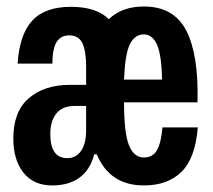

<svg xmlns="http://www.w3.org/2000/svg" viewBox="-20 -561 655 591"><path d="M140.1 9.8Q83.5 9.8 52.2 -29.5Q21 -68.8 21 -134.8Q21 -217.8 68.8 -258.8Q116.7 -299.8 194.8 -299.8H245.1V-356Q245.1 -402.8 233.9 -427.5Q222.7 -452.1 192.9 -452.1Q167.5 -452.1 154.5 -432.1Q141.6 -412.1 141.1 -365.2H34.2Q40 -454.6 79.1 -497.3Q118.2 -540 198.2 -540Q276.9 -540 314.9 -502Q355.5 -541 422.9 -541Q515.1 -541 553.5 -466.6Q591.8 -392.1 587.9 -246.1H361.8Q361.8 -151.4 377 -113.8Q392.1 -76.2 422.9 -76.2Q450.2 -76.2 463.1 -98.6Q476.1 -121.1 480 -168.9H588.9Q581.1 -73.2 538.3 -31.7Q495.6 9.8 422.9 9.8Q317.9 9.8 277.8 -85.9H270Q258.3 -39.6 225.6 -14.9Q192.9 9.8 140.1 9.8ZM134.8 -148.9Q134.8 -74.2 187 -74.2Q213.9 -74.2 229.5 -96.4Q245.1 -118.7 245.1 -160.2V-234.9H210Q171.9 -234.9 153.3 -211.4Q134.8 -188 134.8 -148.9ZM361.8 -315.9H479Q477.1 -393.6 462.9 -424.3Q448.7 -455.1 422.9 -455.1Q394.5 -455.1 379.6 -424.3Q364.7 -393.6 361.8 -315.9Z"/></svg>

Font: Lumene Sans Condensed
Style: Bold
Weight: 600
Width: 3
Designer: Deni Anggara
Version: Version 1.003;Glyphs 3.1.2 (3151)